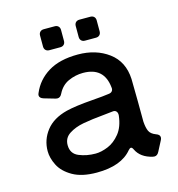

<svg xmlns="http://www.w3.org/2000/svg" viewBox="-105 -779 820 884"><g transform="rotate(-15 305.0 -337.5)"><path d="M557 -87Q575 -81 575 -68Q575 -62 572 -56L546 -6Q538 10 524 10Q519 10 516 9Q460 -4 440 -46Q435 -57 429 -57Q424 -57 417 -49Q366 13 249 13Q178 13 134.5 -12Q91 -37 73 -72.5Q55 -108 55 -141Q55 -195 88.5 -238Q122 -281 189 -298Q234 -309 315 -315Q369 -319 395 -323Q406 -324 411.5 -331Q417 -338 415 -349Q405 -447 305 -447Q269 -447 235.5 -432Q202 -417 184 -381Q176 -364 162 -364Q157 -364 154 -365L99 -381Q81 -387 81 -400Q81 -405 84 -411Q108 -468 162.5 -501.5Q217 -535 304 -535Q390 -535 450 -490.5Q510 -446 514 -362Q515 -322 515.5 -255Q516 -188 516 -158Q518 -129 525.5 -112.5Q533 -96 557 -87ZM414 -215Q415 -228 408.5 -235Q402 -242 390 -240Q366 -238 353 -236Q288 -230 248 -222.5Q208 -215 179.5 -196.5Q151 -178 151 -144Q151 -103 187 -88Q223 -73 266 -73Q293 -73 325 -86Q357 -99 382.5 -130.5Q408 -162 414 -215ZM235 -588H183Q172 -588 165.5 -594.5Q159 -601 159 -612V-664Q159 -675 165.5 -681.5Q172 -688 183 -688H235Q246 -688 252.5 -681.5Q259 -675 259 -664V-612Q259 -601 252.5 -594.5Q246 -588 235 -588ZM405 -588H353Q342 -588 335.5 -594.5Q329 -601 329 -612V-664Q329 -675 335.5 -681.5Q342 -688 353 -688H405Q416 -688 422.5 -681.5Q429 -675 429 -664V-612Q429 -601 422.5 -594.5Q416 -588 405 -588Z"/></g></svg>

Font: Shippori Gochic B2 Bold
Style: Regular
Weight: 700
Designer: FONTDASU
Foundry: FONTDASU / Google Inc. / but / Adobe
Version: Version 1.130